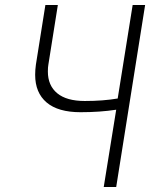

<svg xmlns="http://www.w3.org/2000/svg" viewBox="-20 -750 640 770"><path d="M446 -310Q381 -300 303 -300Q213 -300 167 -339Q121 -378 121 -450Q121 -470 124 -491L162 -730H212L174 -491Q172 -481 172 -463Q172 -407 209.5 -376Q247 -345 320 -345Q394 -345 452 -355L512 -730H562L446 0H396Z"/></svg>

Font: JetBrains Mono Extra Light
Style: Italic
Weight: 200
Italic angle: -9°
Monospace: yes
Designer: Philipp Nurullin, Konstantin Bulenkov
Foundry: JetBrains
Version: 2.002